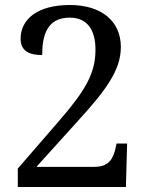

<svg xmlns="http://www.w3.org/2000/svg" viewBox="-20 -744 599 764"><path d="M460.9 -557.1C460.9 -658.2 385.7 -724.1 257.8 -724.1C128.4 -724.1 62 -667 62 -589.8C62 -539.1 99.6 -524.9 147.9 -524.9C147.9 -603.5 167 -673.8 257.8 -673.8C328.1 -673.8 359.9 -623.5 359.9 -546.9C359.9 -454.6 322.8 -387.7 217.8 -266.1L50.8 -73.2V0H481L485.8 -172.9H443.8L439.9 -154.8C430.7 -115.7 416 -80.1 356 -80.1H125L293.9 -267.1C346.7 -325.2 388.2 -374 417 -420.9C445.8 -467.3 460.9 -510.3 460.9 -557.1Z"/></svg>

Font: The Erased English
Style: Regular
Weight: 400
Designer: Monotype Design team + ligartures altered by 180 Amsterdam
Foundry: Monotype Imaging Inc.
Version: Version 1.030;Glyphs 3.1.2 (3151)